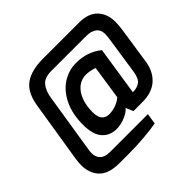

<svg xmlns="http://www.w3.org/2000/svg" viewBox="-215 -959 1383 1383"><g transform="rotate(-45 477.0 -267.0)"><path d="M49 10Q49 -21 53 -46L129 -521Q148 -636 214 -682Q280 -728 400 -728H765Q858 -728 906 -678.5Q954 -629 954 -546Q954 -517 949 -477L906 -190Q893 -102 836.5 -51Q780 0 682 0H591L567 -56Q549 -33 504.5 -13.5Q460 6 413 6Q347 6 305.5 -40.5Q264 -87 264 -186Q264 -295 302 -375Q340 -455 404 -496.5Q468 -538 543 -538Q659 -538 741 -471L684 -99Q728 -99 756 -119.5Q784 -140 793 -204L836 -492Q840 -524 840 -535Q840 -580 811 -601.5Q782 -623 733 -623H377Q308 -623 278.5 -587.5Q249 -552 239 -492L166 -31Q163 -15 163 0Q163 41 187.5 65Q212 89 264 89H649L636 171Q589 180 509.5 187Q430 194 345 194H254Q146 194 97.5 143Q49 92 49 10ZM579 -153 618 -412Q573 -428 534 -428Q488 -428 452.5 -400Q417 -372 397 -321Q377 -270 377 -202Q377 -155 396 -131Q415 -107 452 -107Q486 -107 520 -119Q554 -131 579 -153Z"/></g></svg>

Font: Exo
Style: Bold Italic
Weight: 700
Italic angle: -9°
Designer: Natanael Gama
Foundry: Natanael Gama
Version: Version 1.500; ttfautohint (v1.6)